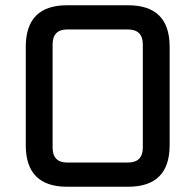

<svg xmlns="http://www.w3.org/2000/svg" viewBox="-20 -710 742 730"><path d="M78 -158V-532Q78 -690 235 -690H467Q625 -690 625 -532V-158Q625 0 467 0H235Q78 0 78 -158ZM180 -149Q180 -92 236 -92H466Q523 -92 523 -149V-541Q523 -598 466 -598H236Q180 -598 180 -541Z"/></svg>

Font: Oxanium Medium
Style: Regular
Weight: 500
Designer: Severin Meyer
Version: Version 1.001